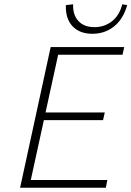

<svg xmlns="http://www.w3.org/2000/svg" viewBox="-20 -878 615 898"><path d="M475 0H74L217 -658H561L553 -622H252L124 -36H482ZM158 -316 166 -352H470L462 -316ZM412 -720Q353 -720 319.5 -755Q286 -790 288 -854L322 -858Q320 -809 346.5 -780Q373 -751 422 -751Q468 -751 503 -778Q538 -805 552 -858L575 -854Q556 -788 513 -754Q470 -720 412 -720Z"/></svg>

Font: Ysabeau Infant ExtraLight
Style: Italic
Weight: 250
Italic angle: -12°
Designer: Christian Thalmann (Catharsis Fonts)
Version: Version 2.001;gftools[0.9.30]; featfreeze: ss01,ss02,lnum